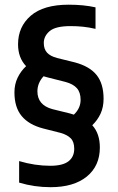

<svg xmlns="http://www.w3.org/2000/svg" viewBox="-20 -768 490 798"><path d="M190 10Q123 10 59.5 -9V-98.5Q125 -79 189 -79Q240.5 -79 264.5 -97.5Q288.5 -116 288.5 -149.5Q288.5 -178.5 274.2 -193Q260 -207.5 232.5 -215.5L159.5 -234Q100 -249.5 70 -285.8Q40 -322 40 -384Q40 -417.5 53.2 -445Q66.5 -472.5 88.5 -493Q55 -528 55 -584Q55 -657 108 -702.8Q161 -748.5 265.5 -748.5Q296.5 -748.5 324.2 -745.8Q352 -743 377 -737.5V-648Q349.5 -654.5 324.5 -657Q299.5 -659.5 273 -659.5Q211 -659.5 186.5 -638.8Q162 -618 162 -589.5Q162 -564 175.5 -549.2Q189 -534.5 217 -527L290 -509Q352.5 -492.5 381.5 -456.2Q410.5 -420 410.5 -357.5Q410.5 -322.5 397.8 -295.2Q385 -268 363.5 -247.5Q395 -213 395 -155Q395 -78.5 340.8 -34.2Q286.5 10 190 10ZM270.5 -296.5Q279.5 -294 287 -291.5Q315 -318 315 -353Q315 -384 299.5 -401.5Q284 -419 252 -427.5L179 -446Q169.5 -448.5 161 -451Q135.5 -423 135.5 -388.5Q135.5 -331.5 197.5 -314.5Z"/></svg>

Font: Encode Sans Condensed SemiBold
Style: Regular
Weight: 600
Width: 3
Designer: Multiple Designers
Foundry: Impallari Type
Version: Version 3.000; ttfautohint (v1.8.3) -l 8 -r 50 -G 200 -x 14 